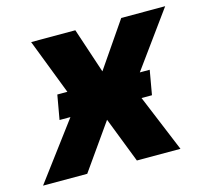

<svg xmlns="http://www.w3.org/2000/svg" viewBox="-111 -642 801 739"><g transform="rotate(-15 289.5 -272.5)"><path d="M143.5 -227.6H100.1L117.2 -324.6H157.3L72.1 -545.5H248.2L307.9 -365.8L431.1 -545.5H606.2L446 -324.6H485.4L468.4 -227.6H426.8L521 0H347.3L277 -181.1L149.5 0H-26.6Z"/></g></svg>

Font: Inter P Extra Bold
Style: Italic
Weight: 800
Italic angle: 9.39999°
Designer: Rasmus Andersson
Foundry: rsms
Version: Version 3.018;git-588b23468